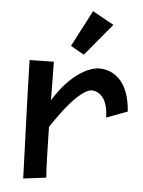

<svg xmlns="http://www.w3.org/2000/svg" viewBox="-55 -799 655 879"><g transform="rotate(5 272.5 -359.5)"><path d="M439 -274.9Q438.5 -298.8 434.8 -316.4Q431.2 -334 425.5 -346.7Q419.9 -359.4 412.8 -367.7Q405.8 -376 398.4 -381.3Q381.3 -393.6 359.9 -393.1Q346.2 -391.1 330.8 -381.6Q315.4 -372.1 299.3 -357.2Q283.2 -342.3 266.8 -323.5Q250.5 -304.7 235.4 -284.9Q220.2 -265.1 206.5 -245.6Q192.9 -226.1 182.1 -210Q182.6 -173.3 183.6 -137.9Q184.6 -102.5 185.3 -72Q186 -41.5 187.3 -16.8Q188.5 7.8 189.9 22.9L85 36.1Q82 -47.9 79.6 -116Q77.1 -184.1 75.2 -237.8Q73.2 -291.5 72 -332.5Q70.8 -373.5 69.8 -403.3Q67.9 -473.1 66.9 -506.8L178.2 -508.8Q178.7 -479 179 -448Q179.2 -417 179.7 -391.1Q180.2 -360.8 180.2 -332Q194.3 -354.5 214.6 -381.3Q234.9 -408.2 260.5 -432.1Q286.1 -456.1 316.7 -473.9Q347.2 -491.7 381.8 -496.1Q420.9 -498 453.1 -479.5Q466.8 -471.7 480.2 -458.7Q493.7 -445.8 505.1 -425.5Q516.6 -405.3 524.4 -377.2Q532.2 -349.1 535.2 -311ZM435.1 -700.7 312 -552.7 250 -587.9 336.9 -754.9Z"/></g></svg>

Font: McLaren
Style: Regular
Weight: 400
Designer: Astigmatic (AOETI)
Foundry: Astigmatic (AOETI)
Version: Version 1.000